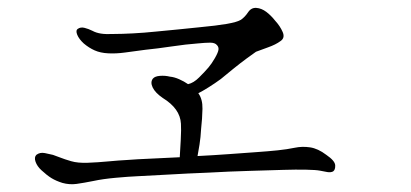

<svg xmlns="http://www.w3.org/2000/svg" viewBox="-20 -585 1040 486"><path d="M806 -193Q785 -209 765 -212Q745 -215 726 -211Q707 -207 683 -204.5Q659 -202 630 -200Q602 -198 561 -195Q520 -192 480 -190Q482 -200 485 -219Q488 -238 489 -258Q492 -285 492.5 -309.5Q493 -334 482 -349Q492 -354 508 -364Q524 -374 539 -385Q551 -395 569.5 -410Q588 -425 605 -437.5Q622 -450 628 -454Q638 -458 658 -465Q678 -472 690 -481Q702 -489 695.5 -504Q689 -519 677 -532Q666 -546 654 -555Q642 -564 629 -565Q616 -566 608 -554Q600 -542 590 -535Q580 -529 554 -524.5Q528 -520 485 -516Q458 -513 431 -510.5Q404 -508 374 -505Q345 -502 316.5 -500.5Q288 -499 268 -499Q248 -498 235.5 -500Q223 -502 214 -507Q204 -512 194 -514.5Q184 -517 177 -512Q171 -508 175.5 -497Q180 -486 192 -475Q205 -464 219.5 -457.5Q234 -451 254 -450Q274 -449 296 -452Q318 -455 348 -459Q378 -462 415 -467.5Q452 -473 480 -475Q500 -477 512 -477Q524 -477 529 -471Q534 -466 533 -459Q532 -452 524 -438Q516 -424 507.5 -414Q499 -404 484 -389Q470 -375 456 -372Q446 -379 433.5 -384.5Q421 -390 410 -391Q398 -394 385 -393Q372 -392 367 -386Q360 -377 366.5 -363.5Q373 -350 392 -337Q436 -310 438 -272Q439 -258 437.5 -230.5Q436 -203 435 -187Q399 -185 362.5 -183.5Q326 -182 301 -180Q281 -179 254.5 -176.5Q228 -174 202.5 -173Q177 -172 160 -177Q143 -182 133 -186Q123 -190 114 -193Q106 -195 93.5 -197.5Q81 -200 72 -193Q66 -187 70 -175.5Q74 -164 85 -154Q99 -141 110.5 -134Q122 -127 138 -122Q156 -117 174 -119.5Q192 -122 217 -127Q240 -132 273 -135Q306 -138 329 -139Q353 -140 404 -143Q455 -146 507 -148Q560 -151 613 -152.5Q666 -154 697 -155Q729 -156 754.5 -155.5Q780 -155 790 -153Q800 -151 808.5 -149.5Q817 -148 823 -151Q829 -155 828.5 -166.5Q828 -178 806 -193Z"/></svg>

Font: Hannari
Style: Regular
Weight: 400
Version: Version 1.12